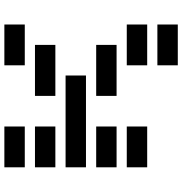

<svg xmlns="http://www.w3.org/2000/svg" viewBox="4 -728 870 919"><g transform="rotate(-90 439.5 -269.0)"><path d="M97.7 -585.9V-683.6H293V-585.9ZM585.9 -585.9V-683.6H781.2V-585.9ZM439.5 -439.5V-537.1H683.6V-439.5ZM97.7 -439.5V-537.1H293V-439.5ZM537.1 -390.6V-293H97.7V-390.6ZM439.5 -146.5V-244.1H683.6V-146.5ZM97.7 -146.5V-244.1H293V-146.5ZM97.7 0V-97.7H293V0ZM585.9 0V-97.7H781.2V0ZM585.9 146.5V48.8H781.2V146.5Z"/></g></svg>

Font: Trigram
Style: Regular
Weight: 400
Designer: GGBotNet
Foundry: GGBotNet
Version: 1.05